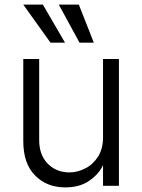

<svg xmlns="http://www.w3.org/2000/svg" viewBox="-20 -804 617 833"><path d="M496 -548V2H427V-88Q409 -48 366 -19Q325 9 263 9Q183 9 132 -43Q81 -94 81 -192V-548H150V-196Q150 -133 186 -95Q224 -56 281 -56Q317 -56 351 -74Q382 -89 406 -125Q427 -160 427 -208V-548ZM322 -784 387 -619H325L235 -784ZM166 -784 262 -619H199L81 -784Z"/></svg>

Font: Sinter Normal
Style: Regular
Weight: 350
Foundry: Adobe & rsms
Version: Version 1.000